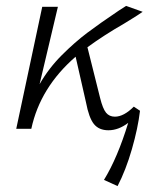

<svg xmlns="http://www.w3.org/2000/svg" viewBox="-20 -436 520 650"><path d="M433 -75 454 -61Q447 -2 426.5 69Q406 140 378 194L332 173Q378 98 414 -20Q381 5 347 5Q315 5 298 -16Q281 -37 271 -90L236 -244Q116 -140 86 0H35L123 -413H176L114 -151Q145 -205 189 -249Q233 -293 275.5 -325Q318 -357 382 -400Q390 -405 396 -409Q402 -413 407 -416L463 -396Q444 -383 427.5 -373Q411 -363 400 -356Q332 -317 276 -276L319 -104Q328 -68 339 -54.5Q350 -41 369 -41Q399 -41 433 -75Z"/></svg>

Font: Ysabeau Infant Semilight
Style: Italic
Weight: 300
Italic angle: -12°
Designer: Christian Thalmann (Catharsis Fonts)
Version: Version 0.003